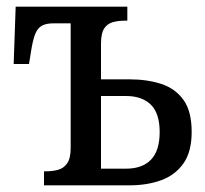

<svg xmlns="http://www.w3.org/2000/svg" viewBox="-20 -556 614 576"><path d="M112 0V-42H117Q137 -42 154 -46.5Q171 -51 181.5 -66Q192 -81 192 -112V-486H140Q118 -486 105 -478.5Q92 -471 85 -452.5Q78 -434 73 -401L67 -364H21L27 -536H362V-494H355Q335 -494 318.5 -489.5Q302 -485 292.5 -470.5Q283 -456 283 -425V-318H368Q421 -318 463 -304.5Q505 -291 530 -257Q555 -223 555 -160Q555 -101 530.5 -66Q506 -31 464 -15.5Q422 0 368 0ZM283 -50H358Q407 -50 433 -77Q459 -104 459 -160Q459 -216 432.5 -242Q406 -268 358 -268H283Z"/></svg>

Font: Noto Serif SemiCondensed
Style: Regular
Weight: 400
Width: 4
Designer: Monotype Design Team
Foundry: Monotype Imaging Inc.
Version: Version 2.013